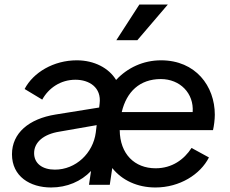

<svg xmlns="http://www.w3.org/2000/svg" viewBox="-20 -818 1019 850"><path d="M206 12C277 12 339 -15 383 -61L374 0H466L477 -74C520 -20 588 12 668 12C776 12 867 -46 905 -121L828 -163C795 -112 742 -73 669 -73C576 -73 511 -136 510 -242H923C927 -259 931 -288 931 -310C931 -437 846 -551 693 -551C614 -551 544 -518 494 -464C462 -517 397 -551 320 -551C217 -551 127 -497 89 -424L167 -377C195 -428 248 -465 314 -465C375 -465 430 -431 421 -359L419 -342L226 -311C108 -292 33 -229 33 -135C33 -37 113 12 206 12ZM131 -140C131 -189 174 -224 242 -235L408 -264L404 -231C392 -140 316 -67 223 -67C168 -67 131 -94 131 -140ZM495 -640H588L723 -798H597ZM519 -322C540 -411 598 -468 692 -468C777 -468 839 -405 833 -322Z"/></svg>

Font: Mluvka Medium
Style: Italic
Weight: 500
Italic angle: -8°
Designer: Modified by Jiří Krblich, Original typeface by Gumpita Rahayu
Foundry: Gumpita Rahayu & Jiří Krblich
Version: Version 2.000;Glyphs 3.1.1 (3134)